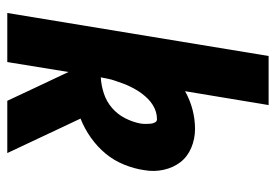

<svg xmlns="http://www.w3.org/2000/svg" viewBox="-138 -638 775 540"><g transform="rotate(90 250.0 -367.5)"><path d="M16 0 137 -735H275L236 -500Q261 -514 288 -521Q315 -528 342 -528Q370 -528 395 -517.5Q420 -507 435.5 -487Q451 -467 457 -440Q463 -413 458 -385Q454 -357 442.5 -328.5Q431 -300 411.5 -276.5Q392 -253 366.5 -235Q341 -217 313 -206L410 0H263L217 -98L182 -172L154 0ZM197 -263Q219 -264 242 -271.5Q265 -279 283 -294.5Q301 -310 312 -331.5Q323 -353 327 -375Q328 -382 328 -389Q328 -396 327.5 -402.5Q327 -409 324 -415Q321 -421 315 -421Q304 -421 294 -418Q284 -415 274.5 -409Q265 -403 257.5 -395.5Q250 -388 243.5 -379.5Q237 -371 231.5 -361.5Q226 -352 221.5 -342.5Q217 -333 213.5 -323Q210 -313 206.5 -303Q203 -293 201 -283Q199 -273 197 -263Z"/></g></svg>

Font: Iosevka Curly Heavy
Style: Italic
Weight: 900
Italic angle: -9°
Monospace: yes
Designer: Belleve Invis
Foundry: Belleve Invis
Version: Version 22.1.2; ttfautohint (v1.8.4)